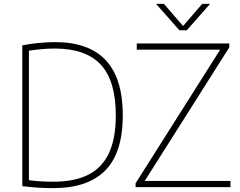

<svg xmlns="http://www.w3.org/2000/svg" viewBox="-20 -964 1238 989"><path d="M95 -5V-730.5Q181.5 -747 264.5 -747Q437.5 -747 525 -653.5Q612.5 -560 612.5 -370Q612.5 -178 522.8 -86.5Q433 5 254 5Q214 5 178.5 2.8Q143 0.5 95 -5ZM576.5 -370Q576.5 -547.5 499.2 -630.8Q422 -714 262 -714Q203 -714 129 -703V-36Q184.5 -28 255 -28Q363.5 -28 434.5 -63.8Q505.5 -99.5 541 -175Q576.5 -250.5 576.5 -370ZM725.5 -32H1167V0H678.5V-20L1114 -708H684.5V-740H1161V-720ZM1021.5 -944H1062L942 -808H904L784 -944H824.5L923 -830Z"/></svg>

Font: Encode Sans Thin
Style: Regular
Weight: 250
Designer: Multiple Designers
Foundry: Impallari Type
Version: Version 2.000